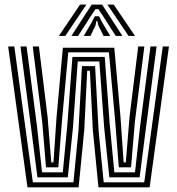

<svg xmlns="http://www.w3.org/2000/svg" viewBox="-20 -798 754 818"><path d="M97 0 14.8 -600H41L120 -21.2H292.8L314.2 -240L329.2 -516.2H385.2L400.2 -240L421.8 -21.2H594.5L673.5 -600H699.8L617.5 0H399.5L375.5 -244L363 -496.8H351.5L339 -244.2L315 0ZM139.5 -42.5 113.2 -247.5 67.2 -600H93.2L137.5 -260.8L159.2 -63.8H247.5L267 -267.5L288.5 -555.5H426.2L447.5 -268L467.2 -63.8H555.2L577 -261.2L621.2 -600H647.2L601.2 -248L574.8 -42.5H445.8L423.8 -254.8L403.2 -536H311.2L290.8 -254.2L268.8 -42.5ZM176 -85 160 -277 119.5 -600H145.8L182.8 -299.8L198.5 -106.2H207.8L221 -299.8L247.8 -594.5H467L493.2 -301L506.8 -106.2H516L532 -301L568.8 -600H595L554.5 -277.8L538.2 -85H486.2L470.8 -282.2L444 -575H270.8L243.8 -281.2L228.5 -85ZM230.8 -645 321.2 -778.5H348.2L258.2 -645ZM284.2 -645 370.8 -778.5H415L501.5 -645H473L421 -726.2L399 -759.2H386.8L364.8 -726L312.8 -645ZM527.5 -645 437.5 -778.5H464.5L555 -645ZM337 -645 371.5 -704.2 383.8 -728.8H402L414.5 -704.2L449.5 -645H421.2L399 -690L394.8 -708.5H391L387 -690L365.5 -645Z"/></svg>

Font: Big Shoulders Inline Text ExtraBold
Style: Regular
Weight: 800
Designer: Patric King
Foundry: XO Type Co
Version: Version 1.000